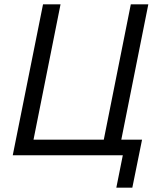

<svg xmlns="http://www.w3.org/2000/svg" viewBox="-20 -718 744 888"><path d="M518 150H592L637 -72H541L666 -698H585L460 -72H135L260 -698H179L39 0H548Z"/></svg>

Font: LVC Sans
Style: Italic
Weight: 400
Italic angle: -11.31°
Designer: Mike Abbink, Paul van der Laan, Pieter van Rosmalen
Foundry: Bold Monday
Version: Version 3.0